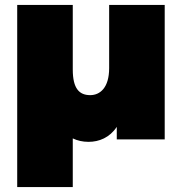

<svg xmlns="http://www.w3.org/2000/svg" viewBox="-20 -567 730 781"><path d="M50 194H276V-4C295 5 316 10 340 10C383 10 426 -7 455 -51V0H650V-547H424V-290C424 -209 386 -180 347 -180C303 -180 276 -206 276 -284V-547H50Z"/></svg>

Font: Chess Sans Black
Style: Regular
Weight: 900
Designer: Wolf Bōese
Foundry: Wolf Bōese
Version: Version 7.223;Glyphs 3.3 (3306)